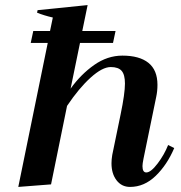

<svg xmlns="http://www.w3.org/2000/svg" viewBox="-20 -726 713 756"><path d="M666 -143Q638 -77 593 -33.5Q548 10 492 10Q459 10 439 -16Q419 -42 419 -83Q419 -98 422 -116L455 -276Q472 -358 472 -397Q472 -432 459 -447Q446 -462 416 -462Q383 -462 337 -420.5Q291 -379 244 -309L181 0L52 10L168 -557H101L111 -604H177L188 -657Q153 -665 126 -676L128 -686L325 -706L304 -604H435L425 -557H295L258 -377Q298 -433 350.5 -470Q403 -507 462 -507Q529 -507 564.5 -478.5Q600 -450 600 -392Q600 -367 595 -344L545 -101Q541 -81 541 -72Q541 -47 556 -47Q574 -47 600.5 -82Q627 -117 642 -155Z"/></svg>

Font: Trirong SemiBold
Style: Italic
Weight: 600
Italic angle: -12°
Designer: Katatrad Team
Foundry: CadsonDemak
Version: Version 1.001